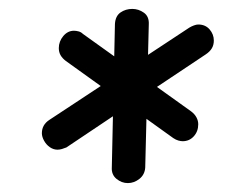

<svg xmlns="http://www.w3.org/2000/svg" viewBox="-20 -851 547 431"><path d="M238 -797Q239 -815 250.5 -823Q262 -831 277 -831Q291 -831 303 -822.5Q315 -814 314 -796L306 -475Q305 -459 293 -449.5Q281 -440 267 -440Q253 -440 241.5 -449.5Q230 -459 231 -475ZM405 -789Q410 -792 415.5 -794Q421 -796 425 -796Q441 -796 450.5 -785Q460 -774 460 -760Q460 -750 455.5 -742.5Q451 -735 442 -729Q391 -695 338.5 -660Q286 -625 233.5 -590Q181 -555 129 -520Q124 -518 119 -516.5Q114 -515 109 -515Q100 -515 92 -520.5Q84 -526 79 -535Q74 -544 74 -552Q74 -571 91 -582ZM128 -714Q120 -720 116 -727Q112 -734 112 -743Q112 -758 122 -770Q132 -782 146 -782Q151 -782 156.5 -780.5Q162 -779 166 -775L409 -601Q417 -595 421 -587.5Q425 -580 425 -572Q425 -556 415 -545Q405 -534 390 -534Q386 -534 380.5 -535.5Q375 -537 369 -541Z"/></svg>

Font: Playpen Sans
Style: Regular
Weight: 400
Designer: Laura Meseguer, Veronika Burian, José Scaglione, Kostas Bartsokas, Vera Evstafieva, Tom Grace, Yorlmar Campos
Foundry: TypeTogether
Version: Version 2.000